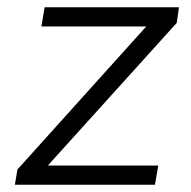

<svg xmlns="http://www.w3.org/2000/svg" viewBox="-20 -509 526 529"><path d="M21 0 28 -42 400 -455 403 -436H94L103 -489H473L467 -446L92 -31L89 -53H416L407 0Z"/></svg>

Font: Nunito Sans 10pt Light
Style: Italic
Weight: 300
Italic angle: -9°
Designer: Vernon Adams
Foundry: Vernon Adams
Version: Version 3.101;gftools[0.9.27]